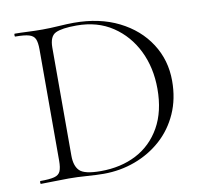

<svg xmlns="http://www.w3.org/2000/svg" viewBox="-73 -705 833 787"><g transform="rotate(-10 344.0 -311.5)"><path d="M297 4Q269 4 228 1Q187 -2 152 -2Q120 -2 90 -1Q60 0 36 0Q34 0 34 -6Q34 -12 36 -12Q74 -12 93.5 -17Q113 -22 119.5 -37Q126 -52 126 -81V-544Q126 -573 119.5 -587.5Q113 -602 94 -607.5Q75 -613 37 -613Q35 -613 35 -619Q35 -625 37 -625Q61 -625 90.5 -623.5Q120 -622 152 -622Q184 -622 220.5 -624.5Q257 -627 283 -627Q390 -627 470 -587Q550 -547 594.5 -478Q639 -409 639 -323Q639 -248 612 -187.5Q585 -127 537.5 -84.5Q490 -42 428 -19Q366 4 297 4ZM287 -9Q371 -9 435.5 -42.5Q500 -76 537 -141.5Q574 -207 574 -301Q574 -389 539.5 -459.5Q505 -530 442 -572Q379 -614 292 -614Q231 -614 205 -601.5Q179 -589 179 -542V-92Q179 -49 199.5 -29Q220 -9 287 -9Z"/></g></svg>

Font: Cormorant Garamond Light Light
Style: Regular
Weight: 300
Version: Version 4.001